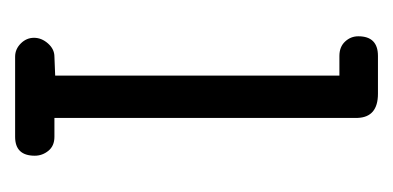

<svg xmlns="http://www.w3.org/2000/svg" viewBox="-153 -367 520 254"><g transform="rotate(90 107.0 -240.0)"><path d="M80 -429H54Q42 -429 35 -436.5Q28 -444 28 -454Q28 -480 54 -480H104Q135 -480 136 -453V-52H161Q173 -52 179.5 -44Q186 -36 186 -26Q186 0 161 0H55Q45 0 37.5 -7.5Q30 -15 30 -25Q30 -35 37.5 -43.5Q45 -52 55 -52L80 -53Z"/></g></svg>

Font: Glass Antiqua
Style: Regular
Weight: 400
Version: 1.001